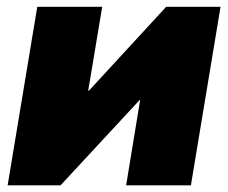

<svg xmlns="http://www.w3.org/2000/svg" viewBox="-20 -556 685 576"><path d="M552.7 0H358.4L400.4 -255.9H398.9L161.6 0H2.9L91.8 -535.6H286.6L244.6 -283.7H246.6L478.5 -535.6H641.6Z"/></svg>

Font: Inter 20pt Black
Style: Italic
Weight: 900
Italic angle: -9.3988°
Version: Version 4.001;git-66647c0bb